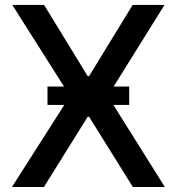

<svg xmlns="http://www.w3.org/2000/svg" viewBox="-20 -747 706 767"><path d="M638.5 0H510.7L335.9 -280.5H330.3L155.5 0H27.7L259.6 -363.6L29.1 -727.3H156.2L330.3 -442.8H335.9L509.9 -727.3H637.1L410.5 -363.6ZM496.1 -327.8H169.7V-401.3H496.1Z"/></svg>

Font: Linik Sans Medium
Style: Regular
Weight: 500
Designer: Rasmus Andersson (font), Cristiano Sobral (main changes)
Foundry: rsms
Version: Version 3.018;June 1, 2022;FontCreator 14.0.0.2814 64-bit; t